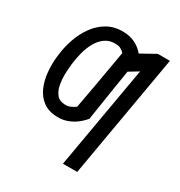

<svg xmlns="http://www.w3.org/2000/svg" viewBox="-174 -660 925 985"><g transform="rotate(30 288.5 -167.5)"><path d="M199.2 -64.5Q216.3 -64 230.7 -70.6Q245.1 -77.1 258.3 -86.4L291 -265.6H375L343.8 -64.5Q325.2 -42 302.2 -25.1Q279.3 -8.3 252.4 1.2Q225.6 10.7 196.3 9.8Q143.6 8.8 110.6 -15.9Q77.6 -40.5 60.8 -79.8Q43.9 -119.1 39.8 -164.6Q35.6 -210 40 -252.4L42.5 -273.4Q48.3 -320.3 64.9 -367.7Q81.5 -415 109.9 -454.1Q138.2 -493.2 179.2 -516.4Q220.2 -539.6 274.4 -538.1Q302.2 -537.6 326.9 -528.8Q351.6 -520 371.8 -503.7Q392.1 -487.3 407.2 -464.4L372.1 -248H287.6L321.3 -440.9Q311 -452.1 298.8 -458.3Q286.6 -464.4 271.5 -464.8Q233.9 -466.3 208 -448.2Q182.1 -430.2 165.3 -400.4Q148.4 -370.6 139.4 -336.9Q130.4 -303.2 126.5 -273.4L124 -252.9Q121.6 -231 120.8 -199.5Q120.1 -168 126 -137.2Q131.8 -106.4 148.9 -85.7Q166 -64.9 199.2 -64.5ZM552.7 -528.3 425.8 203.1H341.3L447.3 -404.8L348.1 -344.7L369.6 -466.3L481 -528.3Z"/></g></svg>

Font: Roboto Condensed
Style: Italic
Weight: 400
Italic angle: -12°
Designer: Christian Robertson
Foundry: Google
Version: Version 3.0